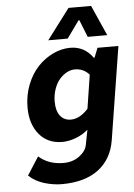

<svg xmlns="http://www.w3.org/2000/svg" viewBox="-62 -787 734 1051"><g transform="rotate(-5 304.5 -262.0)"><path d="M229 -574.2 355 -741.2H479L553.2 -574.2H445.8L408.2 -668.9H403.8L335.9 -574.2ZM235.8 216.8Q188 216.8 138.2 201.7Q88.4 186.5 54.2 153.8L118.2 54.2Q172.4 102.1 253.9 102.1Q305.2 102.1 341.3 75.2Q377.4 48.3 383.8 15.1L399.9 -67.9Q371.1 -42.5 332.3 -27.8Q293.5 -13.2 257.8 -13.2Q177.7 -13.2 130.9 -69.6Q84 -126 84 -217.8Q84 -283.7 106.7 -341.8Q129.4 -399.9 166.3 -439Q203.1 -478 250 -500.5Q296.9 -522.9 345.2 -522.9Q422.9 -522.9 469.2 -457H473.1L494.1 -509.8H608.9L527.8 0Q511.2 104 436.3 160.4Q361.3 216.8 235.8 216.8ZM314.9 -130.9Q364.3 -130.9 410.2 -182.1L439 -367.2Q407.2 -402.8 359.9 -402.8Q337.9 -402.8 316.2 -391.4Q294.4 -379.9 276.1 -359.1Q257.8 -338.4 246.3 -305.9Q234.9 -273.4 234.9 -235.8Q234.9 -186 256.3 -158.4Q277.8 -130.9 314.9 -130.9Z"/></g></svg>

Font: Office Code Pro Bold Italic
Style: Regular
Weight: 700
Italic angle: -9°
Designer: Nathan Rutzky & Paul D. Hunt
Foundry: Adobe Systems Incorporated
Version: Version 1.004;PS 001.004;hotconv 1.0.70;makeotf.lib2.5.58329